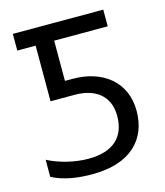

<svg xmlns="http://www.w3.org/2000/svg" viewBox="-109 -797 767 890"><g transform="rotate(-15 274.5 -352.0)"><path d="M225 10C410 10 498 -86 498 -221C498 -362 392 -441 251 -441H213V-634H470V-714H36V-634H124V-367H241C334 -367 405 -322 405 -222C405 -121 345 -64 226 -64C163 -64 89 -81 32 -111V-29C88 0 153 10 225 10Z"/></g></svg>

Font: Noto Sans Thai
Style: Regular
Weight: 400
Designer: Monotype Design Team
Foundry: Monotype Imaging Inc.
Version: Version 1.901